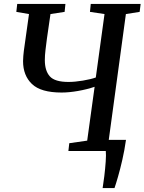

<svg xmlns="http://www.w3.org/2000/svg" viewBox="-20 -763 730 970"><path d="M325.5 0 330 -39.5 420.5 -52.5 458 -324.5Q420 -311.5 374.5 -303.5Q329 -295.5 291 -295.5Q186.5 -295.5 141.5 -338.5Q96.5 -381.5 96.5 -454Q96.5 -467 97.8 -480.5Q99 -494 100.5 -506.5L126.5 -692L62.5 -703L67 -743H310.5L306.5 -703L235 -692L217 -567.5Q213 -537.5 209.8 -510Q206.5 -482.5 206.5 -459.5Q206.5 -405.5 231.8 -377.2Q257 -349 326 -349Q358.5 -349 398.8 -355.8Q439 -362.5 464 -371.5L508 -692L434.5 -703L438.5 -743H690.5L685.5 -703L616 -692L529.5 -56.5H616.5Q609 -3.5 598 44.5Q587 92.5 576.2 129.8Q565.5 167 558.5 187H498.5Q502.5 164 507 126.8Q511.5 89.5 514 54Q516.5 18.5 514.5 0Z"/></svg>

Font: Merriweather Text Regular
Style: Italic
Weight: 400
Italic angle: -7.8°
Designer: Eben Sorkin
Foundry: Eben Sorkin
Version: Version 2.100; ttfautohint (v1.7.19-72a1) -l 8 -r 50 -G 200 